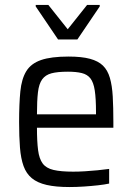

<svg xmlns="http://www.w3.org/2000/svg" viewBox="-20 -746 534 774"><path d="M260 8Q205 8 168 -0.5Q131 -9 108.5 -27.5Q86 -46 75 -76.5Q64 -107 60.5 -151Q57 -195 57 -254Q57 -327 62 -377.5Q67 -428 86 -459Q105 -490 145.5 -504Q186 -518 256 -518Q309 -518 342.5 -509Q376 -500 395 -481.5Q414 -463 423 -432Q432 -401 434.5 -357Q437 -313 437 -255V-231H129Q129 -176 133.5 -141Q138 -106 152 -87Q166 -68 195.5 -61Q225 -54 275 -54Q297 -54 322 -55.5Q347 -57 372.5 -59.5Q398 -62 420 -65V-6Q402 -2 375 1Q348 4 318 6Q288 8 260 8ZM367 -266V-294Q367 -349 362 -381.5Q357 -414 344.5 -430Q332 -446 309.5 -451.5Q287 -457 254 -457Q212 -457 187.5 -450.5Q163 -444 150 -426Q137 -408 133 -374Q129 -340 129 -285H386ZM214 -587 124 -720V-726H175L253 -628L331 -726H382V-720L292 -587Z"/></svg>

Font: Saira SemiCondensed
Style: Regular
Weight: 400
Width: 4
Designer: Hector Gatti with collaboration of the Omnibus-Type team
Foundry: Omnibus-Type
Version: Version 1.101